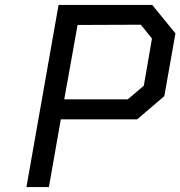

<svg xmlns="http://www.w3.org/2000/svg" viewBox="-20 -757 730 777"><path d="M87 0 217 -737H596L690 -622L645 -368L535 -274H226L178 0ZM240 -355H497L562 -410L595 -601L550 -657L294 -656Z"/></svg>

Font: Tomorrow
Style: Italic
Weight: 400
Italic angle: -10°
Designer: Tony de Marco, Monica Rizzolli
Foundry: Just in Type
Version: Version 2.002